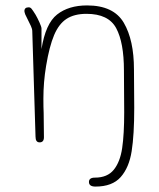

<svg xmlns="http://www.w3.org/2000/svg" viewBox="-20 -527 585 708"><path d="M475 -129Q475 -30 465.5 30.5Q456 91 425 126Q394 161 332 161Q308 161 308 144Q308 128 330 128Q376 128 399.5 99Q423 70 430.5 19Q438 -32 438 -113L437 -267Q437 -370 408.5 -423Q380 -476 299 -476Q254 -476 225.5 -457.5Q197 -439 179.5 -397.5Q162 -356 150 -284Q140 -224 140 -163Q140 -130 141 -111L142 -21Q142 -2 126 -2Q111 -2 111 -23L99 -412Q99 -420 94 -431Q89 -442 73 -474Q70 -483 70 -486Q70 -500 86 -500Q92 -500 96.5 -494.5Q101 -489 111 -473Q118 -461 125.5 -444.5Q133 -428 133 -422V-346Q148 -440 190.5 -473.5Q233 -507 301 -507Q399 -507 436.5 -443Q474 -379 474 -271Z"/></svg>

Font: Mali ExtraLight
Style: Regular
Weight: 275
Version: Version 1.000; ttfautohint (v1.6)